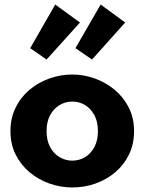

<svg xmlns="http://www.w3.org/2000/svg" viewBox="-20 -811 636 845"><path d="M298 14Q246 14 197 -3.5Q148 -21 109.5 -53.5Q71 -86 48.5 -131.5Q26 -177 26 -234Q26 -291 48.5 -337Q71 -383 109.5 -415.5Q148 -448 197 -465.5Q246 -483 298 -483Q349 -483 397.5 -465.5Q446 -448 485 -415.5Q524 -383 547 -337Q570 -291 570 -234Q570 -177 548 -131.5Q526 -86 488 -53.5Q450 -21 401 -3.5Q352 14 298 14ZM298 -104Q329 -104 354.5 -119.5Q380 -135 395.5 -164Q411 -193 411 -234Q411 -275 395.5 -304Q380 -333 354.5 -348.5Q329 -364 298 -364Q268 -364 242 -348.5Q216 -333 200.5 -304Q185 -275 185 -234Q185 -193 200.5 -164Q216 -135 242 -119.5Q268 -104 298 -104ZM385 -549 312 -599 423 -791 531 -712ZM185 -549 113 -599 223 -791 332 -712Z"/></svg>

Font: BioRhyme ExtraBold
Style: Regular
Weight: 800
Designer: Aoife Mooney
Foundry: Aoife Mooney Type
Version: Version 1.600;gftools[0.9.33]